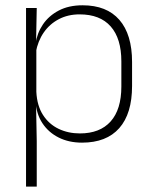

<svg xmlns="http://www.w3.org/2000/svg" viewBox="-20 -516 562 708"><path d="M282.5 10Q234 10 196.5 -8.8Q159 -27.5 136.5 -61.5Q114 -95.5 111.5 -141H98.5L114 -177.5Q116.5 -126.5 138.5 -92.2Q160.5 -58 196 -41Q231.5 -24 274.5 -24Q348.5 -24 388 -68.2Q427.5 -112.5 427.5 -197V-289.5Q427.5 -374 388.2 -418.5Q349 -463 273.5 -463Q230.5 -463 196.8 -445.2Q163 -427.5 141.2 -396Q119.5 -364.5 112 -322.5L99 -354H111Q116.5 -393.5 138.2 -425.8Q160 -458 196.8 -477.2Q233.5 -496.5 284.5 -496.5Q373.5 -496.5 420.2 -442.8Q467 -389 467 -287.5V-199Q467 -97 419.8 -43.5Q372.5 10 282.5 10ZM115.5 172H76V-486.5H115.5L113 -361L114 -346V-138.5L113 -128L115.5 4.5Z"/></svg>

Font: Anek Kannada ExtraLight
Style: Regular
Weight: 250
Version: Version 1.003